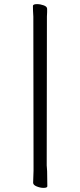

<svg xmlns="http://www.w3.org/2000/svg" viewBox="-20 -800 391 933"><path d="M142 -719Q140 -751 140 -771Q140 -780 160 -780Q176 -780 192.5 -774Q209 -768 209 -757V-741Q208 -731 208 -720L207 4Q208 9 208 17Q208 25 209 33L210 105Q210 113 191 113Q176 113 158.5 106Q141 99 141 88L143 29V5Z"/></svg>

Font: ToneOZ-Pinyin-WenKai-Regular
Style: Regular
Weight: 400
Designer: Fontworks Inc.
Foundry: ToneOZ
Version: Version 0.240331